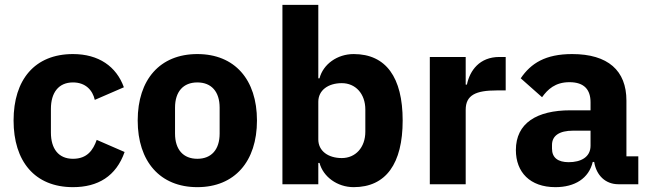

<svg xmlns="http://www.w3.org/2000/svg" viewBox="-20 -760 2683 792"><path d="M281 12C384 12 459 -33 494 -133L379 -183C364 -141 340 -105 281 -105C221 -105 190 -147 190 -213V-311C190 -377 221 -420 281 -420C333 -420 362 -388 371 -348L491 -400C460 -486 387 -537 281 -537C123 -537 36 -431 36 -263C36 -95 123 12 281 12Z M794 12C948 12 1040 -94 1040 -263C1040 -432 948 -537 794 -537C640 -537 548 -432 548 -263C548 -94 640 12 794 12ZM794 -105C736 -105 702 -143 702 -209V-316C702 -382 736 -420 794 -420C852 -420 886 -382 886 -316V-209C886 -143 852 -105 794 -105Z M1145 0H1293V-88H1298C1313 -31 1371 12 1439 12C1572 12 1641 -85 1641 -263C1641 -441 1572 -537 1439 -537C1371 -537 1313 -495 1298 -437H1293V-740H1145ZM1390 -108C1334 -108 1293 -137 1293 -185V-340C1293 -388 1334 -417 1390 -417C1446 -417 1487 -374 1487 -308V-217C1487 -151 1446 -108 1390 -108Z M1901 0V-307C1901 -368 1943 -387 2029 -387H2066V-525H2040C1958 -525 1918 -469 1906 -411H1901V-525H1753V0Z M2613 0V-115H2564V-345C2564 -469 2488 -537 2340 -537C2230 -537 2170 -499 2128 -437L2216 -359C2239 -391 2270 -421 2329 -421C2391 -421 2416 -389 2416 -338V-305H2333C2194 -305 2108 -252 2108 -141C2108 -50 2166 12 2271 12C2351 12 2409 -24 2425 -92H2431C2440 -36 2478 0 2531 0ZM2326 -91C2282 -91 2257 -109 2257 -147V-162C2257 -200 2287 -221 2344 -221H2416V-159C2416 -111 2375 -91 2326 -91Z"/></svg>

Font: IBM Plex Devanagari
Style: Bold
Weight: 700
Designer: Mike Abbink, Paul van der Laan, Pieter van Rosmalen, Erin McLaughlin
Foundry: Bold Monday
Version: Version 1.0